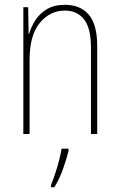

<svg xmlns="http://www.w3.org/2000/svg" viewBox="-20 -557 498 798"><path d="M250 -537Q314 -537 349 -496Q384 -455 384 -366V0H358V-359Q358 -441 329 -477Q300 -513 250 -513Q188 -513 145.5 -462Q103 -411 103 -308V0H77V-527H97L99 -416H101Q109 -445 127 -473Q145 -501 175 -519Q205 -537 250 -537ZM265 70Q256 106 241.5 146.5Q227 187 206 221H192V212Q199 195 208.5 167Q218 139 225.5 110Q233 81 236 61H265Z"/></svg>

Font: Noto Sans Myanmar Condensed Thin
Style: Regular
Weight: 100
Width: 3
Designer: Monotype Design Team
Foundry: Monotype Imaging Inc.
Version: Version 2.107; ttfautohint (v1.8.4.7-5d5b)